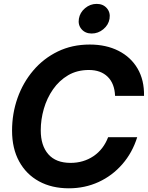

<svg xmlns="http://www.w3.org/2000/svg" viewBox="-20 -972 772 1003"><path d="M339.8 11.7Q250.5 11.7 183.8 -24.7Q117.2 -61 80.1 -128.7Q43 -196.3 43 -289.6Q43 -378.9 71.5 -459.7Q100.1 -540.5 153.6 -603.5Q207 -666.5 281.7 -702.9Q356.4 -739.3 448.7 -739.3Q534.7 -739.3 599.1 -706.5Q663.6 -673.8 698.7 -613.8Q733.9 -553.7 732.4 -471.2H581.1Q578.6 -535.6 542.5 -571Q506.3 -606.4 444.3 -606.4Q382.8 -606.4 335.9 -578.9Q289.1 -551.3 257.1 -505.4Q225.1 -459.5 209 -403.6Q192.9 -347.7 192.9 -291Q192.9 -211.4 232.4 -166.3Q272 -121.1 348.6 -121.1Q416 -121.1 468.3 -156.2Q520.5 -191.4 544.9 -255.4H696.8Q671.4 -174.3 619.1 -114.3Q566.9 -54.2 495.1 -21.2Q423.3 11.7 339.8 11.7ZM459 -796.9Q425.8 -796.9 406.2 -819.3Q386.7 -841.8 392.1 -874Q397.5 -906.7 424.3 -929.2Q451.2 -951.7 484.9 -951.7Q518.6 -951.7 538.1 -929.2Q557.6 -906.7 552.2 -874Q546.9 -841.8 519.8 -819.3Q492.7 -796.9 459 -796.9Z"/></svg>

Font: Inter Display
Style: Bold Italic
Weight: 700
Italic angle: -9.39999°
Designer: Rasmus Andersson
Foundry: rsms
Version: Version 4.000;git-a52131595